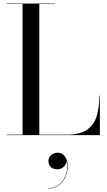

<svg xmlns="http://www.w3.org/2000/svg" viewBox="-20 -770 610 1094"><path d="M256 147.3Q256 127.3 271.4 113.7Q286.8 100.1 309.6 100.1Q333.2 100.1 349.4 120.7Q365.6 141.3 365.6 179.3Q365.6 209.3 352.8 238.1Q340 266.9 315.2 285.5Q290.4 304.1 254.4 304.1V302.1Q294.4 302.1 320.8 278.1Q347.2 254.1 357.4 218.3Q367.6 182.5 358.8 146.9Q359.2 163.3 344.4 178.9Q329.6 194.5 306.4 194.5Q280.8 194.5 268.4 180.7Q256 166.9 256 147.3ZM549 0H19V-2.5H108.5V-747.5H19V-750H293.5V-747.5H204V-2.5H358.5Q437 -2.5 477.2 -31.8Q517.5 -61 531.8 -111.2Q546 -161.5 546 -225H549Z"/></svg>

Font: Bodoni* 72pt
Style: Regular
Weight: 400
Version: Version 2.3